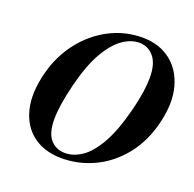

<svg xmlns="http://www.w3.org/2000/svg" viewBox="-127 -843 994 985"><g transform="rotate(20 370.0 -351.0)"><path d="M494.5 -712.5Q582 -711 642.8 -664Q703.5 -617 726.5 -534Q749.5 -451 724 -341.5Q697.5 -227 634 -147.5Q570.5 -68 484.2 -27.5Q398 13 302.5 11.5Q212 10 150.8 -36.5Q89.5 -83 68.8 -168Q48 -253 78.5 -370Q104.5 -469.5 164.8 -547.2Q225 -625 310 -669.2Q395 -713.5 494.5 -712.5ZM313.5 -19.5Q358.5 -18.5 404.2 -48Q450 -77.5 491.8 -149.8Q533.5 -222 566 -349Q580.5 -407 587 -451.8Q593.5 -496.5 593.5 -530.5Q593.5 -606.5 562.8 -643.5Q532 -680.5 486 -682Q439.5 -683.5 392.5 -650.8Q345.5 -618 305 -546.8Q264.5 -475.5 236 -361.5Q220 -297.5 212.8 -249.8Q205.5 -202 205.5 -167Q205 -91 234.8 -55.8Q264.5 -20.5 313.5 -19.5Z"/></g></svg>

Font: Fraunces 72pt S000 SemiBold
Style: Italic
Weight: 600
Italic angle: -16°
Version: Version 1.000; ttfautohint (v1.8.3)